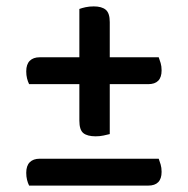

<svg xmlns="http://www.w3.org/2000/svg" viewBox="-20 -580 587 600"><path d="M323 -401H476Q479 -393 482 -383Q485 -373 485 -360Q485 -317 443 -317H323V-161Q315 -159 303.5 -156.5Q292 -154 279 -154Q253 -154 240.5 -164Q228 -174 228 -203V-317H71Q67 -325 64.5 -335Q62 -345 62 -357Q62 -379 73 -390Q84 -401 104 -401H228V-552Q236 -555 247.5 -557.5Q259 -560 273 -560Q298 -560 310.5 -549.5Q323 -539 323 -511ZM71 0Q67 -8 64.5 -18Q62 -28 62 -40Q62 -62 73 -73Q84 -84 104 -84H476Q479 -76 482 -66Q485 -56 485 -43Q485 0 443 0Z"/></svg>

Font: Baloo Bhai 2 Medium
Style: Regular
Weight: 500
Designer: Supriya Tembe, Noopur Datye and Ek Type
Foundry: Ek Type
Version: Version 1.640;PS 1.000;hotconv 16.6.51;makeotf.lib2.5.65220;